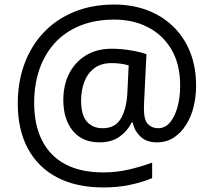

<svg xmlns="http://www.w3.org/2000/svg" viewBox="-20 -734 939 843"><path d="M841 -357Q841 -311 830.5 -267Q820 -223 798 -187.5Q776 -152 744 -130.5Q712 -109 668 -109Q622 -109 595.5 -135.5Q569 -162 563 -196H558Q540 -159 505 -134Q470 -109 417 -109Q341 -109 299.5 -160Q258 -211 258 -295Q258 -361 284 -411.5Q310 -462 357.5 -491Q405 -520 470 -520Q514 -520 556.5 -512.5Q599 -505 623 -496L613 -293Q612 -275 612 -267.5Q612 -260 612 -257Q612 -205 630.5 -188Q649 -171 674 -171Q705 -171 726.5 -196.5Q748 -222 759.5 -264.5Q771 -307 771 -358Q771 -451 733.5 -515.5Q696 -580 630.5 -614Q565 -648 482 -648Q397 -648 331 -621Q265 -594 220.5 -545Q176 -496 153 -429.5Q130 -363 130 -283Q130 -185 165 -116.5Q200 -48 267.5 -12.5Q335 23 433 23Q494 23 549.5 9.5Q605 -4 648 -20V48Q605 66 551.5 77.5Q498 89 433 89Q315 89 231 45Q147 1 102.5 -81.5Q58 -164 58 -280Q58 -373 87 -452.5Q116 -532 171 -590.5Q226 -649 304.5 -681.5Q383 -714 482 -714Q560 -714 625.5 -689.5Q691 -665 739.5 -618.5Q788 -572 814.5 -506Q841 -440 841 -357ZM336 -293Q336 -229 361.5 -200Q387 -171 430 -171Q486 -171 510.5 -213Q535 -255 539 -322L545 -447Q532 -451 512 -454Q492 -457 471 -457Q422 -457 392 -433Q362 -409 349 -371.5Q336 -334 336 -293Z"/></svg>

Font: hexloriya05
Style: Book
Weight: 400
Designer: Jelle Bosma - Monotype Design Team
Foundry: Monotype Imaging Inc.
Version: Version 2.003